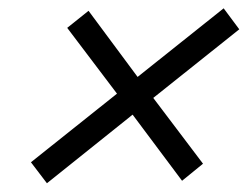

<svg xmlns="http://www.w3.org/2000/svg" viewBox="-20 -562 590 450"><path d="M90 -132.5 52.5 -181.7 254.2 -342.5 137.5 -496.7 187.5 -536.7 302.5 -381.7 504.2 -542.5 540.8 -493.3 339.2 -332.5 455.8 -178.3 406.7 -138.3 290.8 -293.3Z"/></svg>

Font: Funnel Sans Light
Style: Italic
Weight: 300
Italic angle: -14.036°
Designer: NORD ID, Kristian Moeller
Foundry: Dicotype
Version: Version 1.000